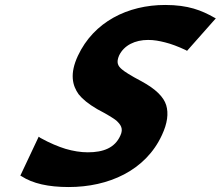

<svg xmlns="http://www.w3.org/2000/svg" viewBox="-20 -744 890 774"><path d="M646 -573C670 -567 697 -557 729 -542L734 -539L850 -670L844 -673C793 -702 739 -724 646 -724C495 -724 358 -656 294 -519C260 -446 272 -399 297 -364C312 -345 336 -325 372 -304C412 -283 438 -267 449 -258C466 -242 479 -226 465 -197C443 -148 397 -130 334 -130C305 -130 275 -135 244 -144C215 -153 181 -167 143 -188L136 -193L62 -36L66 -34C112 -4 175 10 257 10C417 10 567 -56 633 -200C655 -247 660 -287 650 -320C640 -353 608 -385 551 -416C507 -439 481 -456 472 -464C455 -478 448 -492 460 -520C480 -562 525 -583 577 -583C602 -583 622 -579 646 -573Z"/></svg>

Font: Passageway
Style: BdSuIt
Weight: 700
Foundry: Ascender Corporation
Version: Version 1.11